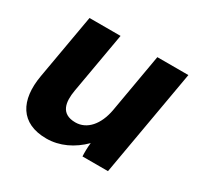

<svg xmlns="http://www.w3.org/2000/svg" viewBox="-121 -659 830 809"><g transform="rotate(30 294.5 -254.5)"><path d="M193 11C257 11 317 -18 365 -66C362 -44 362 -15 363 0H487L578 -520H427L377 -233C363 -157 321 -109 265 -109C193 -109 186 -164 196 -223L248 -520H97L42 -206C19 -76 67 11 193 11Z"/></g></svg>

Font: Fixel Text 20240404
Style: Bold Italic
Weight: 700
Width: 4
Italic angle: -10°
Designer: AlfaBravo + MacPaw
Foundry: Kyrylo Tkachov, Marchela Mozhyna, Serhii Makarenko, Maria Weinstein, Zakhar Kryvoshyya
Version: Version 1.211;Glyphs 3.2 (3225)